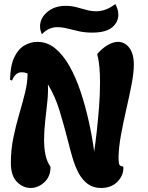

<svg xmlns="http://www.w3.org/2000/svg" viewBox="-20 -930 735 954"><path d="M132 4Q95 4 64.5 -26Q34 -56 34 -121Q34 -186 46.5 -246.5Q59 -307 75.5 -363Q92 -419 104.5 -469.5Q117 -520 117 -565Q102 -571 89 -571Q71 -571 59 -560Q47 -549 40 -530L30 -533Q31 -603 50.5 -644.5Q70 -686 101 -704Q132 -722 165 -722Q215 -722 254.5 -689.5Q294 -657 325.5 -601Q357 -545 380.5 -474.5Q404 -404 421 -327.5Q438 -251 448 -177Q454 -217 460.5 -275Q467 -333 472 -397Q477 -461 477 -519Q477 -561 474 -595.5Q471 -630 464 -655V-663Q490 -692 516.5 -707Q543 -722 566 -722Q600 -722 622.5 -692.5Q645 -663 645 -609Q645 -569 634 -511.5Q623 -454 608 -389Q593 -324 581.5 -261.5Q570 -199 569 -149Q569 -135 571 -119Q573 -103 592 -103Q593 -99 593 -97Q593 -95 593 -93Q592 -55 562 -25.5Q532 4 482 4Q443 4 416 -16Q389 -36 371 -69.5Q353 -103 340.5 -145.5Q328 -188 317 -233Q297 -311 275.5 -381.5Q254 -452 218 -511Q220 -471 215 -423.5Q210 -376 204.5 -327.5Q199 -279 199 -234Q199 -194 206 -160.5Q213 -127 231 -101Q231 -52 200 -24Q169 4 132 4ZM188 -760Q179 -780 179 -799Q179 -840 215 -870.5Q251 -901 306 -901Q334 -901 359 -894.5Q384 -888 408.5 -881Q433 -874 458 -874Q479 -874 502 -881.5Q525 -889 553 -910Q568 -883 568 -857Q568 -820 537 -794Q506 -768 438 -768Q401 -768 370.5 -775Q340 -782 314 -788.5Q288 -795 264 -795Q245 -795 226.5 -787.5Q208 -780 188 -760Z"/></svg>

Font: Agbalumo
Style: Regular
Weight: 400
Designer: Raphael Alegbeleye
Foundry: Sorkin Type Co.
Version: Version 1.000; ttfautohint (v1.8.4)